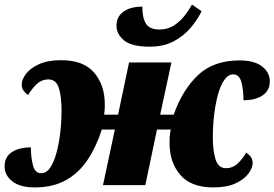

<svg xmlns="http://www.w3.org/2000/svg" viewBox="-35 -809 1199 839"><path d="M117 10Q53 10 19 -16.5Q-15 -43 -15 -82Q-15 -123 16.5 -144Q48 -165 100 -165Q100 -121 109 -86.5Q118 -52 145 -52Q168 -52 184.5 -76.5Q201 -101 212 -142Q223 -183 228.5 -231.5Q234 -280 234 -328Q234 -385 222.5 -423.5Q211 -462 176 -462Q148 -462 127 -443Q106 -424 88 -394Q79 -399 69.5 -410.5Q60 -422 60 -440Q60 -461 78 -485.5Q96 -510 134.5 -528Q173 -546 232 -546Q330 -546 376.5 -491.5Q423 -437 423 -352Q423 -341 422.5 -331.5Q422 -322 420 -308H481L529 -536H714L665 -308H724Q762 -416 830 -480.5Q898 -545 1012 -545Q1077 -545 1110.5 -518.5Q1144 -492 1144 -454Q1144 -414 1113 -392.5Q1082 -371 1029 -371Q1029 -415 1020 -449.5Q1011 -484 984 -484Q962 -484 945 -459.5Q928 -435 917 -394Q906 -353 900.5 -304.5Q895 -256 895 -208Q895 -151 907 -112.5Q919 -74 953 -74Q981 -74 1002 -93Q1023 -112 1041 -142Q1050 -137 1059.5 -125.5Q1069 -114 1069 -96Q1069 -76 1051 -51Q1033 -26 995 -8Q957 10 897 10Q800 10 753 -44.5Q706 -99 706 -184Q706 -198 706.5 -209.5Q707 -221 711 -243H651L600 0H415L467 -243H410Q385 -166 347 -109.5Q309 -53 252.5 -21.5Q196 10 117 10ZM619 -605Q540 -605 507 -632.5Q474 -660 474 -697Q474 -736 504.5 -758Q535 -780 587 -780Q587 -729 603.5 -704.5Q620 -680 662 -680Q698 -680 725.5 -698Q753 -716 772.5 -741.5Q792 -767 804 -789L846 -760Q828 -723 798 -687.5Q768 -652 724 -628.5Q680 -605 619 -605Z"/></svg>

Font: Noto Serif Black
Style: Italic
Weight: 900
Italic angle: -12°
Designer: Monotype Design Team
Foundry: Monotype Imaging Inc.
Version: Version 2.013